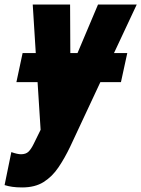

<svg xmlns="http://www.w3.org/2000/svg" viewBox="-80 -573 613 833"><path d="M-8.8 -216.8 18.1 -342.8H75.2L62 -553.2H224.1L225.1 -342.8H256.3L345.2 -553.2H513.2L414.6 -342.8H472.2L444.8 -216.8H355.5L225.1 62Q201.2 112.3 173.8 152.8Q146.5 193.4 109.1 216.8Q71.8 240.2 16.1 240.2Q-8.8 240.2 -26.9 237.5Q-44.9 234.9 -60.1 230L-30.8 86.9Q-4.4 96.2 11.2 96.2Q32.2 96.2 43.7 85Q55.2 73.7 65.9 51.8L96.2 -9.8L83 -216.8Z"/></svg>

Font: Open Sans Condensed ExtraBold
Style: Italic
Weight: 800
Width: 3
Italic angle: -12°
Designer: Monotype Design Team
Foundry: Monotype Imaging Inc.
Version: Version 3.003; ttfautohint (v1.8.4)